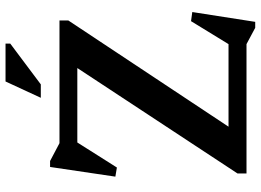

<svg xmlns="http://www.w3.org/2000/svg" viewBox="-144 -767 942 694"><g transform="rotate(-90 327.0 -420.0)"><path d="M600 -676V-644L199.5 -40L149 -65H514.5L597.5 -200.5L630.5 -196L595 31.5H573.5L514.5 0H47V-32.5L444.5 -636.5L504.5 -611.5H159L68.5 -468.5L35.5 -474L70.5 -710H92L156.5 -676ZM320.5 -743.5 379.5 -871H516.5V-854L369 -743.5Z"/></g></svg>

Font: Newsreader 16pt SemiBold
Style: Regular
Weight: 600
Designer: Hugues Gentile
Foundry: Production Type
Version: Version 1.003